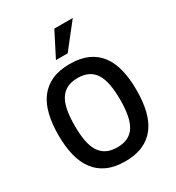

<svg xmlns="http://www.w3.org/2000/svg" viewBox="-219 -1061 1103 1205"><g transform="rotate(-30 333.0 -458.0)"><path d="M616.2 -337.9Q616.2 -254.9 600.3 -189.7Q584.5 -124.5 550 -79.1Q515.6 -33.7 461.9 -9.8Q408.2 14.2 333 14.2Q257.8 14.2 204.3 -9.8Q150.9 -33.7 116.5 -79.1Q82 -124.5 65.9 -189.7Q49.8 -254.9 49.8 -337.9Q49.8 -420.9 65.9 -486.3Q82 -551.8 116.5 -596.9Q150.9 -642.1 204.3 -666Q257.8 -689.9 333 -689.9Q408.2 -689.9 461.9 -666.3Q515.6 -642.6 550 -597.4Q584.5 -552.2 600.3 -486.8Q616.2 -421.4 616.2 -337.9ZM497.1 -337.9Q497.1 -400.9 488.3 -448Q479.5 -495.1 460 -526.4Q440.4 -557.6 409.2 -573.2Q377.9 -588.9 333 -588.9Q287.6 -588.9 256.1 -573.2Q224.6 -557.6 205.1 -526.4Q185.5 -495.1 176.8 -448Q168 -400.9 168 -337.9Q168 -274.9 176.8 -227.8Q185.5 -180.7 205.3 -149.4Q225.1 -118.2 256.6 -102.5Q288.1 -86.9 333 -86.9Q377.9 -86.9 409.2 -102.3Q440.4 -117.7 460 -148.9Q479.5 -180.2 488.3 -227.3Q497.1 -274.4 497.1 -337.9ZM356.9 -753.9H272L361.8 -930.2H495.6Z"/></g></svg>

Font: Clear Sans Medium
Style: Regular
Weight: 500
Foundry: Intel Corporation
Version: Version 1.00